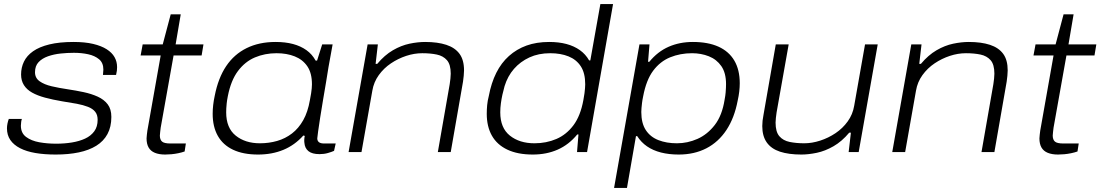

<svg xmlns="http://www.w3.org/2000/svg" viewBox="-20 -743 5376 938"><path d="M252 12Q197 12 153 4.5Q109 -3 78 -19Q47 -35 30.5 -59Q14 -83 14 -116Q14 -127 16.5 -139.5Q19 -152 23 -162H87Q85 -158 83.5 -147.5Q82 -137 82 -129Q82 -93 107.5 -74Q133 -55 172 -48Q211 -41 254 -41Q295 -41 331.5 -47Q368 -53 396 -66Q424 -79 440.5 -101.5Q457 -124 457 -158Q457 -182 445 -197Q433 -212 410 -221Q387 -230 355.5 -236Q324 -242 284 -248Q237 -256 200 -266Q163 -276 137 -290.5Q111 -305 97 -327Q83 -349 83 -379Q83 -413 97 -442Q111 -471 141.5 -492.5Q172 -514 221 -526Q270 -538 339 -538Q395 -538 435 -528.5Q475 -519 501 -502.5Q527 -486 539.5 -464Q552 -442 552 -415Q552 -405 551 -397.5Q550 -390 547 -377H483Q483 -384 484 -390Q485 -396 485 -403Q485 -436 464 -453.5Q443 -471 410.5 -478Q378 -485 341 -485Q309 -485 276 -481.5Q243 -478 214.5 -468Q186 -458 168.5 -439.5Q151 -421 151 -390Q151 -362 173.5 -346Q196 -330 232.5 -321.5Q269 -313 310 -307Q350 -301 388 -293Q426 -285 457 -271Q488 -257 506 -233.5Q524 -210 524 -172Q524 -123 505 -88Q486 -53 450.5 -31Q415 -9 365 1.5Q315 12 252 12Z M787 12Q757 12 736.5 3.5Q716 -5 706 -22.5Q696 -40 696 -67Q696 -75 697.5 -85Q699 -95 700 -105L765 -472H667L677 -526H775L814 -673H863L838 -526H974L965 -472H828L765 -119Q764 -108 762.5 -98Q761 -88 761 -81Q761 -61 771.5 -51.5Q782 -42 813 -42H888L882 -3Q868 2 851 5.5Q834 9 817.5 10.5Q801 12 787 12Z M1241 12Q1168 12 1118.5 -11.5Q1069 -35 1044 -79.5Q1019 -124 1019 -187Q1019 -208 1021.5 -230Q1024 -252 1029 -275Q1046 -362 1085 -420Q1124 -478 1185 -508Q1246 -538 1326 -538Q1374 -538 1411.5 -528Q1449 -518 1477 -498Q1505 -478 1522 -447H1529L1554 -526H1605L1585 -416Q1580 -385 1573 -342Q1566 -299 1558 -253.5Q1550 -208 1544 -167.5Q1538 -127 1534 -100Q1530 -73 1530 -67Q1530 -55 1538 -48.5Q1546 -42 1563 -42H1620L1612 -6Q1601 -1 1582 4.5Q1563 10 1541 10Q1505 10 1487 -4.5Q1469 -19 1467 -46Q1466 -53 1466.5 -62Q1467 -71 1469 -79L1462 -81Q1420 -34 1364.5 -11Q1309 12 1241 12ZM1250 -43Q1294 -43 1334 -54.5Q1374 -66 1406.5 -91Q1439 -116 1461.5 -156Q1484 -196 1494 -254Q1498 -274 1500 -287.5Q1502 -301 1503 -311.5Q1504 -322 1504 -331Q1504 -386 1481.5 -419Q1459 -452 1420 -467.5Q1381 -483 1331 -483Q1274 -483 1225.5 -462.5Q1177 -442 1142.5 -396Q1108 -350 1093 -273Q1089 -253 1087.5 -238Q1086 -223 1085.5 -213.5Q1085 -204 1085 -194Q1085 -118 1131.5 -80.5Q1178 -43 1250 -43Z M1683 0 1776 -526H1826L1815 -431H1823Q1859 -474 1899.5 -497.5Q1940 -521 1980.5 -529.5Q2021 -538 2057 -538Q2118 -538 2160.5 -524Q2203 -510 2225 -480Q2247 -450 2247 -399Q2247 -387 2245.5 -373Q2244 -359 2242 -344L2182 0H2119L2177 -332Q2179 -346 2180.5 -359Q2182 -372 2182 -383Q2182 -428 2163.5 -449Q2145 -470 2114 -476.5Q2083 -483 2043 -483Q2004 -483 1964.5 -470Q1925 -457 1890 -433.5Q1855 -410 1830.5 -376Q1806 -342 1799 -300L1746 0Z M2583 12Q2509 12 2458.5 -12Q2408 -36 2383 -80.5Q2358 -125 2358 -187Q2358 -208 2360 -229.5Q2362 -251 2368 -274Q2380 -338 2404.5 -387Q2429 -436 2466.5 -469.5Q2504 -503 2552.5 -520.5Q2601 -538 2663 -538Q2710 -538 2747.5 -528Q2785 -518 2813 -498Q2841 -478 2858 -448H2864L2913 -723H2975L2848 0H2799L2806 -86H2800Q2759 -36 2704.5 -12Q2650 12 2583 12ZM2591 -43Q2649 -43 2698 -64Q2747 -85 2781.5 -131Q2816 -177 2830 -254Q2834 -274 2835.5 -287.5Q2837 -301 2838 -311.5Q2839 -322 2839 -331Q2839 -386 2817.5 -419Q2796 -452 2757.5 -467.5Q2719 -483 2668 -483Q2611 -483 2566.5 -462.5Q2522 -442 2491 -406.5Q2460 -371 2445 -322Q2439 -301 2434.5 -280.5Q2430 -260 2427 -238Q2424 -216 2424 -194Q2424 -118 2471 -80.5Q2518 -43 2591 -43Z M2980 175 3104 -526H3153L3146 -441H3152Q3193 -491 3246.5 -514.5Q3300 -538 3365 -538Q3439 -538 3490 -515Q3541 -492 3567.5 -447Q3594 -402 3594 -336Q3594 -317 3591.5 -295.5Q3589 -274 3584 -252Q3568 -167 3529 -108Q3490 -49 3431 -18.5Q3372 12 3296 12Q3248 12 3209 2Q3170 -8 3141 -28Q3112 -48 3093 -78H3087L3043 175ZM3287 -43Q3339 -43 3387.5 -64.5Q3436 -86 3472 -132.5Q3508 -179 3520 -256Q3524 -277 3525 -290.5Q3526 -304 3526.5 -313.5Q3527 -323 3527 -332Q3527 -387 3504 -420Q3481 -453 3443 -468Q3405 -483 3361 -483Q3303 -483 3254 -463Q3205 -443 3171 -397.5Q3137 -352 3122 -272Q3118 -253 3116.5 -239.5Q3115 -226 3114 -215.5Q3113 -205 3113 -196Q3113 -141 3135 -107.5Q3157 -74 3196.5 -58.5Q3236 -43 3287 -43Z M3895 12Q3833 12 3790.5 -2Q3748 -16 3726 -47Q3704 -78 3704 -127Q3704 -140 3705.5 -153.5Q3707 -167 3710 -182L3770 -526H3833L3774 -194Q3772 -180 3770.5 -167Q3769 -154 3769 -144Q3769 -99 3787.5 -77.5Q3806 -56 3838 -49.5Q3870 -43 3909 -43Q3947 -43 3987 -56Q4027 -69 4062 -92.5Q4097 -116 4121.5 -150Q4146 -184 4153 -226L4206 -526H4268L4175 0H4126L4137 -95H4129Q4093 -52 4052 -28.5Q4011 -5 3970.5 3.5Q3930 12 3895 12Z M4339 0 4432 -526H4482L4471 -431H4479Q4515 -474 4555.5 -497.5Q4596 -521 4636.5 -529.5Q4677 -538 4713 -538Q4774 -538 4816.5 -524Q4859 -510 4881 -480Q4903 -450 4903 -399Q4903 -387 4901.5 -373Q4900 -359 4898 -344L4838 0H4775L4833 -332Q4835 -346 4836.5 -359Q4838 -372 4838 -383Q4838 -428 4819.5 -449Q4801 -470 4770 -476.5Q4739 -483 4699 -483Q4660 -483 4620.5 -470Q4581 -457 4546 -433.5Q4511 -410 4486.5 -376Q4462 -342 4455 -300L4402 0Z M5149 12Q5119 12 5098.5 3.5Q5078 -5 5068 -22.5Q5058 -40 5058 -67Q5058 -75 5059.5 -85Q5061 -95 5062 -105L5127 -472H5029L5039 -526H5137L5176 -673H5225L5200 -526H5336L5327 -472H5190L5127 -119Q5126 -108 5124.5 -98Q5123 -88 5123 -81Q5123 -61 5133.5 -51.5Q5144 -42 5175 -42H5250L5244 -3Q5230 2 5213 5.5Q5196 9 5179.5 10.5Q5163 12 5149 12Z"/></svg>

Font: Archivo Expanded ExtraLight
Style: Italic
Weight: 250
Width: 7
Italic angle: -10°
Designer: Hector Gatti
Foundry: Omnibus-Type
Version: Version 2.001